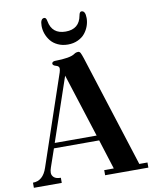

<svg xmlns="http://www.w3.org/2000/svg" viewBox="-99 -1008 871 1082"><g transform="rotate(-10 336.5 -466.5)"><path d="M207 -890.6Q207 -932.6 229.5 -932.6Q240.7 -932.6 244.1 -911.6Q257.8 -835.9 335.9 -835.9Q414.1 -835.9 427.7 -911.6Q431.2 -932.6 442.4 -932.6Q464.8 -932.6 464.8 -890.6Q464.8 -868.2 457 -845.9Q449.2 -823.7 434.1 -804.7Q418.9 -785.6 393.3 -773.7Q367.7 -761.7 335.9 -761.7Q304.2 -761.7 278.6 -773.7Q252.9 -785.6 237.8 -804.7Q222.7 -823.7 214.8 -845.9Q207 -868.2 207 -890.6ZM5.9 0V-29.3Q64 -29.3 87.4 -100.1L262.2 -615.7Q266.1 -628.4 266.1 -636.7Q266.1 -650.4 249.5 -654.8Q229.5 -660.2 229.5 -670.9Q229.5 -676.8 235.1 -680.2Q240.7 -683.6 246.1 -683.6Q335.4 -684.6 361.3 -703.6Q371.1 -710.9 384.8 -710.9Q392.6 -710.9 397.5 -701.9Q402.3 -692.9 409.7 -670.4L614.3 -29.3H661.1V0H413.6V-29.3H468.3L414.6 -199.2H155.8L120.1 -95.7Q114.3 -79.6 114.3 -66.4Q114.3 -51.3 126.5 -40.3Q138.7 -29.3 165.5 -29.3V0ZM165.5 -228.5H405.3L289.1 -591.8Z"/></g></svg>

Font: Monomachus
Style: Medium
Weight: 500
Designer: Alexey Kryukov
Version: Version 1.0